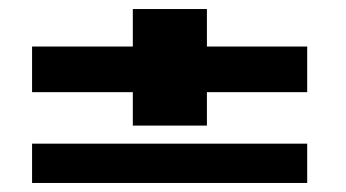

<svg xmlns="http://www.w3.org/2000/svg" viewBox="-20 -534 766 425"><path d="M51 -129V-216H660V-129ZM438 -431H660V-330H438V-256H274V-330H51V-431H274V-514H438Z"/></svg>

Font: Sarpanch ExtraBold
Style: Regular
Weight: 800
Designer: Manushi Parikh (Devanagari and Latin), Jyotish Sonowal (Devanagari)
Foundry: Indian Type Foundry
Version: Version 2.004;PS 1.0;hotconv 1.0.78;makeotf.lib2.5.61930; tt